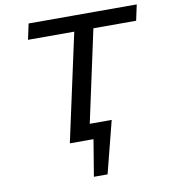

<svg xmlns="http://www.w3.org/2000/svg" viewBox="-92 -736 890 1009"><g transform="rotate(-10 353.0 -231.5)"><path d="M321 0 339 -83H472L412 0ZM327 195 373 -83H471L400 195ZM233 0 376 -658H478L336 0ZM111 -574 129 -658H706L688 -574Z"/></g></svg>

Font: Ysabeau Office SemiBold
Style: Italic
Weight: 600
Italic angle: -12°
Designer: Christian Thalmann (Catharsis Fonts)
Version: Version 2.001;gftools[0.9.30]; featfreeze: tnum,lnum,ss02